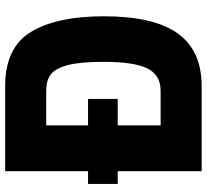

<svg xmlns="http://www.w3.org/2000/svg" viewBox="-48 -734 782 725"><g transform="rotate(-90 342.5 -371.0)"><path d="M644 -370Q644 -180 579 -90Q514 0 380 0H59V-317H11V-429H59V-742H380Q526 -742 585 -644.5Q644 -547 644 -370ZM472 -370Q472 -459 459.5 -506Q447 -553 424 -570Q401 -587 363 -587H232V-429H332V-317H232V-155H363Q423 -155 447.5 -206Q472 -257 472 -370Z"/></g></svg>

Font: Exo ExtraBold
Style: Regular
Weight: 800
Designer: Natanael Gama
Foundry: Natanael Gama
Version: Version 1.500